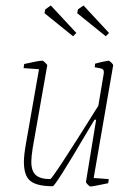

<svg xmlns="http://www.w3.org/2000/svg" viewBox="-20 -670 499 699"><path d="M321 -22 376 -18 374 -3Q317 9 309 9Q306 9 299 1.5Q292 -6 293 -8L330 -234H324L294 -184Q181 8 172 8Q116 8 91.5 -10.5Q67 -29 67 -81Q67 -105 75 -150L122 -418L66 -422L68 -437Q121 -449 134 -449Q137 -449 144.5 -442Q152 -435 152 -432L99 -131Q94 -99 94 -81Q94 -47 110.5 -32.5Q127 -18 163 -18Q171 -18 338 -285L357 -398Q358 -402 358 -408Q358 -416 352 -419Q346 -422 325 -425L326 -438Q339 -442 353.5 -445Q368 -448 375 -449Q378 -449 385 -442.5Q392 -436 392 -432ZM142 -622 145 -636 165 -650 258 -550 246 -538ZM261 -622 264 -636 284 -650 377 -550 365 -538Z"/></svg>

Font: Grenze Thin
Style: Italic
Weight: 250
Italic angle: -10°
Designer: Renata Polastri
Foundry: Omnibus-Type
Version: Version 1.002; ttfautohint (v1.8)